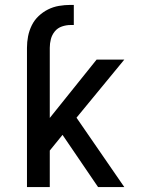

<svg xmlns="http://www.w3.org/2000/svg" viewBox="-20 -763 588 783"><path d="M380 0 235 -213 183 -149V0H90V-568Q90 -592 94.5 -615Q99 -638 109.5 -659.5Q120 -681 137.5 -697.5Q155 -714 176 -724.5Q197 -735 220.5 -739Q244 -743 268 -743H281V-661H268Q250 -661 232.5 -655Q215 -649 203.5 -635Q192 -621 187.5 -603.5Q183 -586 183 -568V-282L374 -520H487L292 -283L487 0Z"/></svg>

Font: Iosevka Semi-Condensed Medium
Style: Regular
Weight: 500
Monospace: yes
Designer: Belleve Invis
Foundry: Belleve Invis
Version: Version 27.3.5